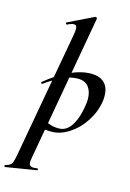

<svg xmlns="http://www.w3.org/2000/svg" viewBox="-218 -795 774 1140"><g transform="rotate(15 169.5 -225.0)"><path d="M-69 263Q-49 258 -40 251.5Q-31 245 -26 231Q-21 217 -15 185L124 -589Q128 -609 128 -625Q128 -650 110 -650Q95 -650 69 -637H68Q63 -637 61.5 -642.5Q60 -648 64 -649L220 -725H222Q226 -725 229.5 -722Q233 -719 232 -717L73 178Q69 202 69 207Q69 222 76 228.5Q83 235 99 235Q104 235 120 233Q124 233 125.5 238Q127 243 123 244L-67 275Q-70 276 -71.5 270Q-73 264 -69 263ZM57 -8 67 -70Q92 -51 119 -40Q146 -29 182 -29Q231 -29 262 -81.5Q293 -134 303 -220Q304 -227 304 -242Q304 -287 282.5 -315.5Q261 -344 216 -344Q173 -344 126.5 -323.5Q80 -303 20 -260Q19 -259 17 -259Q13 -259 11 -263Q9 -267 13 -270Q81 -326 151.5 -359.5Q222 -393 285 -393Q338 -393 366.5 -365Q395 -337 395 -285Q395 -264 393 -253Q383 -186 345 -127.5Q307 -69 253 -34Q199 1 145 1Q100 1 57 -8Z"/></g></svg>

Font: Cormorant Infant
Style: Bold Italic
Weight: 700
Italic angle: -10°
Designer: Christian Thalmann (Catharsis Fonts)
Foundry: Catharsis Fonts
Version: Version 4.000